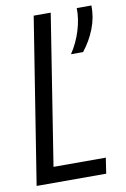

<svg xmlns="http://www.w3.org/2000/svg" viewBox="-81 -749 525 799"><g transform="rotate(-10 181.5 -350.0)"><path d="M8 0 119 -700H191L91 -66H312L302 0ZM244 -515Q272 -557 287 -606Q302 -655 301 -700H363Q364 -650 345.5 -602.5Q327 -555 295 -515Z"/></g></svg>

Font: Georama SemiCondensed
Style: Italic
Weight: 400
Width: 4
Italic angle: -9°
Designer: Jean-Baptiste Levee
Foundry: Production Type
Version: Version 1.000